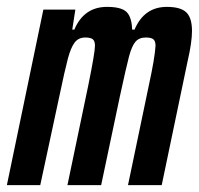

<svg xmlns="http://www.w3.org/2000/svg" viewBox="-33 -538 578 558"><path d="M93 -510H186L177 -452H183Q211 -518 278 -518Q320 -518 335 -503Q350 -488 351 -452H358Q386 -518 452 -518Q492 -518 508.5 -502Q525 -486 525 -448Q525 -415 512 -359L437 0H339L400 -292Q417 -370 419 -405Q419 -419 412.5 -424Q406 -429 391 -429Q371 -429 360.5 -416.5Q350 -404 342 -374Q334 -344 315 -256L261 0H163L224 -292Q243 -386 243 -405Q243 -419 236.5 -424Q230 -429 215 -429Q195 -429 184 -414.5Q173 -400 164.5 -368.5Q156 -337 139 -256L84 0H-13Z"/></svg>

Font: Saira Ultra Condensed
Style: Bold Italic
Weight: 700
Width: 1
Italic angle: -12°
Designer: Hector Gatti with collaboration of the Omnibus-Type team
Foundry: Omnibus-Type
Version: Version 1.001; ttfautohint (v1.8)